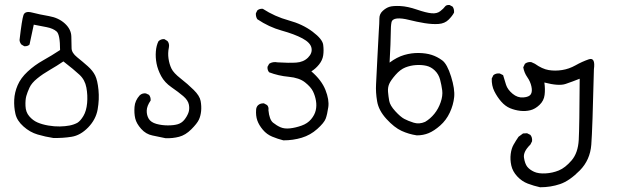

<svg xmlns="http://www.w3.org/2000/svg" viewBox="-20 -460 2540 791"><path d="M199.2 108.4Q167 103.5 135.3 94.2Q103.5 85 76.7 61Q49.8 37.1 43.5 8.8Q37.1 -19.5 38.6 -49.3Q40 -79.1 52.7 -108.9Q65.4 -138.7 93.8 -165Q122.1 -191.4 157.7 -211.4Q193.4 -231.4 227.5 -253.9Q227.5 -317.4 213.4 -330.1Q199.2 -342.8 172.4 -348.1Q145.5 -353.5 119.1 -358.4L101.6 -276.4Q93.8 -268.6 80.1 -269.5L68.4 -276.4Q61.5 -284.2 60.5 -294.9Q70.3 -379.9 76.7 -397.9Q83 -416 112.8 -408.2Q142.6 -400.4 182.1 -393.6Q221.7 -386.7 247.6 -362.8Q273.4 -338.9 273.9 -309.1Q274.4 -279.3 274.9 -260.7Q275.4 -242.2 297.9 -224.1Q320.3 -206.1 341.3 -187.5Q362.3 -168.9 372.1 -148.9Q381.8 -128.9 385.7 -89.8Q389.6 -50.8 382.3 -9.3Q375 32.2 343.3 64.9Q311.5 97.7 274.9 103.5Q238.3 109.4 199.2 108.4ZM298.8 45.9Q311.5 38.1 323.7 17.6Q335.9 -2.9 338.9 -35.2Q341.8 -67.4 335.9 -99.1Q330.1 -130.9 307.6 -151.9Q285.2 -172.9 241.2 -207Q213.9 -188.5 185.1 -171.9Q156.2 -155.3 133.3 -136.7Q110.4 -118.2 101.6 -99.1Q92.8 -80.1 88.4 -64.5Q84 -48.8 85 -23.4Q85.9 2 100.6 19Q115.2 36.1 134.3 44.4Q153.3 52.7 178.7 57.1Q204.1 61.5 226.6 61Q249 60.5 266.6 57.1Q284.2 53.7 298.8 45.9Z M662.1 109.4Q634.8 103.5 607.9 98.1Q581.1 92.8 561.5 70.8Q542 48.8 537.1 27.8Q532.2 6.8 534.2 -19.5Q536.1 -45.9 555.7 -67.4Q566.4 -77.1 581.1 -75.2L593.8 -69.3Q601.6 -59.6 600.6 -45.9Q585 -23.4 584.5 -4.4Q584 14.6 592.8 29.3Q601.6 43.9 624 50.3Q646.5 56.6 671.4 56.6Q696.3 56.6 712.4 51.8Q728.5 46.9 739.3 33.7Q750 20.5 755.9 5.4Q761.7 -9.8 758.3 -28.3Q754.9 -46.9 734.9 -64Q714.8 -81.1 686.5 -100.6Q658.2 -120.1 644 -146.5Q629.9 -172.9 625 -198.2Q620.1 -223.6 622.1 -248Q624 -272.5 632.8 -290Q642.6 -299.8 657.2 -298.8L669.9 -291Q678.7 -280.3 675.8 -264.6Q670.9 -241.2 674.3 -218.3Q677.7 -195.3 686.5 -177.2Q695.3 -159.2 724.1 -136.7Q752.9 -114.3 777.8 -89.8Q802.7 -65.4 806.6 -43.9Q810.5 -22.5 808.6 -2.4Q806.6 17.6 799.3 33.2Q792 48.8 768.1 72.8Q744.1 96.7 717.8 103.5Q691.4 110.4 662.1 109.4Z M1147.5 118.2Q1124 112.3 1101.6 103Q1079.1 93.8 1063 74.7Q1046.9 55.7 1040 36.1Q1033.2 16.6 1035.2 -8.8Q1036.1 -19.5 1043 -26.4Q1052.7 -35.2 1067.4 -34.2L1080.1 -27.3Q1087.9 -19.5 1085.9 -5.9Q1089.8 33.2 1105 45.4Q1120.1 57.6 1136.2 64.5Q1152.3 71.3 1174.8 68.8Q1197.3 66.4 1222.2 57.6Q1247.1 48.8 1261.7 31.2Q1276.4 13.7 1280.8 -5.4Q1285.2 -24.4 1281.7 -44.9Q1278.3 -65.4 1269.5 -83.5Q1260.7 -101.6 1236.8 -120.6Q1212.9 -139.6 1169.9 -143.6Q1127 -147.5 1088.9 -162.1Q1081.1 -170.9 1082 -184.6L1088.9 -197.3Q1103.5 -207 1124 -203.1Q1169.9 -200.2 1200.2 -202.1Q1230.5 -204.1 1249 -222.7Q1267.6 -241.2 1263.2 -262.7Q1258.8 -284.2 1226.1 -301.8Q1193.4 -319.3 1140.6 -334Q1087.9 -348.6 1040 -380.9Q1033.2 -391.6 1034.2 -405.3L1040 -417Q1048.8 -424.8 1062.5 -423.8Q1112.3 -391.6 1169.4 -376Q1226.6 -360.4 1267.6 -329.6Q1308.6 -298.8 1311.5 -275.4Q1314.5 -252 1311.5 -231.9Q1308.6 -211.9 1294.4 -194.3Q1280.3 -176.8 1262.7 -166Q1304.7 -129.9 1320.8 -89.4Q1336.9 -48.8 1332.5 -18.6Q1328.1 11.7 1321.8 28.8Q1315.4 45.9 1287.1 71.3Q1258.8 96.7 1223.1 107.4Q1187.5 118.2 1147.5 118.2Z M1697.3 97.7Q1664.1 92.8 1634.3 79.1Q1604.5 65.4 1572.3 30.3Q1540 -4.9 1533.7 -42.5Q1527.3 -80.1 1529.3 -113.3Q1531.2 -146.5 1534.7 -220.7Q1538.1 -294.9 1540.5 -330.6Q1543 -366.2 1543 -384.3Q1543 -402.3 1556.6 -415Q1570.3 -427.7 1585 -432.1Q1599.6 -436.5 1629.4 -435.1Q1659.2 -433.6 1697.8 -420.4Q1736.3 -407.2 1758.3 -405.3Q1780.3 -403.3 1793.9 -414.1Q1807.6 -424.8 1813 -432.6Q1818.4 -440.4 1832 -439.5L1844.7 -432.6Q1851.6 -422.9 1850.6 -408.2Q1843.8 -394.5 1828.1 -378.9Q1812.5 -363.3 1787.1 -361.3Q1761.7 -359.4 1729 -364.7Q1696.3 -370.1 1665.5 -377.9Q1634.8 -385.7 1615.2 -383.8Q1595.7 -381.8 1592.8 -367.7Q1589.8 -353.5 1589.8 -321.8Q1589.8 -290 1585 -202.1Q1615.2 -224.6 1645 -233.4Q1674.8 -242.2 1705.1 -241.7Q1735.4 -241.2 1758.3 -233.9Q1781.2 -226.6 1801.8 -211.4Q1822.3 -196.3 1838.4 -144.5Q1854.5 -92.8 1851.1 -60.1Q1847.7 -27.3 1833 3.9Q1818.4 35.2 1793.5 57.1Q1768.6 79.1 1746.1 88.4Q1723.6 97.7 1697.3 97.7ZM1731.4 42Q1752.9 29.3 1769.5 8.8Q1786.1 -11.7 1795.4 -38.6Q1804.7 -65.4 1801.8 -87.9Q1798.8 -110.4 1793 -132.3Q1787.1 -154.3 1771.5 -169.4Q1755.9 -184.6 1736.3 -189Q1716.8 -193.4 1693.8 -191.9Q1670.9 -190.4 1649.9 -182.1Q1628.9 -173.8 1609.4 -151.4Q1589.8 -128.9 1583.5 -114.3Q1577.1 -99.6 1578.6 -81.5Q1580.1 -63.5 1583.5 -44.4Q1586.9 -25.4 1608.4 -2Q1629.9 21.5 1645.5 29.8Q1661.1 38.1 1684.1 45.4Q1707 52.7 1731.4 42Z M2205.1 311.5Q2178.7 305.7 2154.3 296.4Q2129.9 287.1 2110.8 266.6Q2091.8 246.1 2086.4 221.7Q2081.1 197.3 2084 174.3Q2086.9 151.4 2096.2 135.3Q2105.5 119.1 2116.2 103.5L2134.8 89.8L2151.4 88.9L2165 95.7Q2173.8 106.4 2171.9 122.1L2165 135.7Q2134.8 165 2138.7 189.9Q2142.6 214.8 2152.3 227.1Q2162.1 239.3 2180.2 247.6Q2198.2 255.9 2227.1 254.4Q2255.9 252.9 2282.2 242.2Q2308.6 231.4 2335 200.7Q2361.3 169.9 2364.3 116.2Q2367.2 62.5 2368.2 -135.7Q2338.9 -124 2310.5 -114.3Q2282.2 -104.5 2222.7 -120.1Q2226.6 -92.8 2223.6 -68.8Q2220.7 -44.9 2202.6 -27.8Q2184.6 -10.7 2165 -5.9Q2145.5 -1 2123.5 -3.4Q2101.6 -5.9 2081.5 -14.2Q2061.5 -22.5 2044.9 -41.5Q2028.3 -60.5 2016.6 -84Q2004.9 -107.4 2005.9 -136.7L2012.7 -150.4Q2023.4 -159.2 2039.1 -157.2L2052.7 -150.4Q2058.6 -129.9 2064.9 -110.4Q2071.3 -90.8 2091.8 -73.7Q2112.3 -56.6 2136.2 -58.6Q2160.2 -60.5 2167 -71.8Q2173.8 -83 2169.4 -103.5Q2165 -124 2152.3 -142.1Q2139.6 -160.2 2135.7 -182.6L2142.6 -197.3Q2154.3 -206.1 2168.9 -204.1L2183.6 -197.3Q2213.9 -175.8 2240.2 -171.4Q2266.6 -167 2295.4 -171.4Q2324.2 -175.8 2351.1 -190.9Q2377.9 -206.1 2406.2 -215.8Q2433.6 -224.6 2426.8 -174.8Q2420.9 73.2 2416 136.2Q2411.1 199.2 2368.7 242.2Q2326.2 285.2 2287.6 298.3Q2249 311.5 2205.1 311.5Z"/></svg>

Font: NaikaiFont
Style: Regular
Weight: 400
Version: Version 1.67